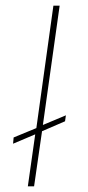

<svg xmlns="http://www.w3.org/2000/svg" viewBox="-20 -656 311 676"><path d="M78 0 104 -183 26 -150 28 -172 108 -205 168 -636H190L131 -216L212 -250L209 -229L128 -194L100 0Z"/></svg>

Font: Alumni Sans Thin Thin
Style: Italic
Weight: 250
Italic angle: -8°
Version: Version 1.016